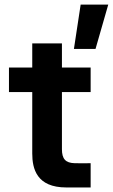

<svg xmlns="http://www.w3.org/2000/svg" viewBox="-20 -826 497 846"><path d="M272.5 0H379.4V-106.9C360.8 -106.4 333 -106.4 309.1 -106.9C268.6 -107.9 252.9 -126 252.9 -168.5V-420.4H379.4V-528.3H252.9V-634.8H122.1V-528.3H19.5V-420.4H122.1V-149.9C122.1 -83 141.1 0 272.5 0ZM305.7 -610.4H400.9L457 -805.7H335.4Z"/></svg>

Font: Faust Sans Bold
Style: Regular
Weight: 700
Designer: Andreas Faust
Version: Version 1.003;Glyphs 3.1.2 (3151)